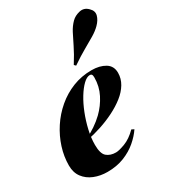

<svg xmlns="http://www.w3.org/2000/svg" viewBox="-210 -967 980 1092"><g transform="rotate(-30 280.0 -421.5)"><path d="M162 -210Q194 -225 225 -246Q256 -267 282 -292Q322 -331 347.5 -381Q373 -431 373 -489Q373 -503 369 -508.5Q365 -514 357 -514Q337 -514 313.5 -491.5Q290 -469 267 -431.5Q244 -394 225.5 -347Q207 -300 195.5 -250.5Q184 -201 184 -155Q184 -97 207 -77.5Q230 -58 267 -58Q287 -58 327 -73Q367 -88 407 -128L423 -120Q401 -87 365 -56Q329 -25 280 -5.5Q231 14 170 14Q123 14 83.5 -2Q44 -18 20.5 -49.5Q-3 -81 -3 -127Q-3 -186 15.5 -244Q34 -302 68 -354Q102 -406 149.5 -446.5Q197 -487 255 -510Q313 -533 379 -533Q432 -533 467.5 -511.5Q503 -490 503 -445Q503 -407 483 -373.5Q463 -340 428 -312.5Q393 -285 349 -263Q305 -241 256.5 -225Q208 -209 161 -200ZM307 -609Q341 -663 360.5 -703.5Q380 -744 396 -774.5Q412 -805 435 -828Q455 -848 487.5 -855.5Q520 -863 545 -837Q568 -815 561 -788Q554 -761 529 -736Q508 -715 478 -697Q448 -679 408 -656.5Q368 -634 317 -599Z"/></g></svg>

Font: Playfair Display Black
Style: Italic
Weight: 900
Italic angle: -14°
Designer: Claus Eggers Sørensen
Foundry: Claus Eggers Sørensen
Version: Version 1.203